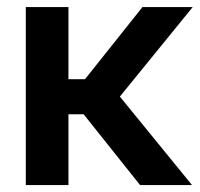

<svg xmlns="http://www.w3.org/2000/svg" viewBox="-20 -536 578 556"><path d="M178.2 -515.6V-306.6H226.1L392.6 -515.6H538.1L327.1 -256.3L536.1 0H385.7L222.2 -205.1H178.2V0H54.7V-515.6Z"/></svg>

Font: Inter Display SemiBold
Style: Regular
Weight: 600
Designer: Rasmus Andersson
Foundry: rsms
Version: Version 4.001;git-9221beed3